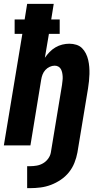

<svg xmlns="http://www.w3.org/2000/svg" viewBox="-20 -755 540 997"><path d="M121 222V108H136Q153 108 170.5 105Q188 102 203.5 93Q219 84 230 69Q241 54 244 37L302 -314Q303 -325 304.5 -335.5Q306 -346 305.5 -356.5Q305 -367 303 -377Q301 -387 296.5 -395.5Q292 -404 283.5 -409Q275 -414 264 -414Q251 -414 238 -408Q225 -402 215.5 -391.5Q206 -381 201 -368Q196 -355 194 -342L138 0H0L96 -579H56V-654H108L121 -735H259L246 -654H290V-579H234L213 -455Q224 -471 237.5 -485Q251 -499 268 -509Q285 -519 303.5 -523.5Q322 -528 340 -528Q359 -528 376.5 -522.5Q394 -517 406 -505Q418 -493 426 -477Q434 -461 438 -443.5Q442 -426 443.5 -407.5Q445 -389 444.5 -370.5Q444 -352 442 -333Q440 -314 437 -295L382 37Q377 64 366.5 90.5Q356 117 338 139.5Q320 162 295.5 178.5Q271 195 244.5 205Q218 215 190.5 218.5Q163 222 136 222Z"/></svg>

Font: Iosevka SS04 Heavy
Style: Italic
Weight: 900
Italic angle: -9°
Monospace: yes
Designer: Belleve Invis
Foundry: Belleve Invis
Version: Version 19.0.0; ttfautohint (v1.8.4)